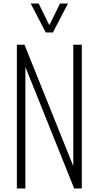

<svg xmlns="http://www.w3.org/2000/svg" viewBox="-20 -1062 555 1082"><path d="M75 0V-810H118L393 -126V-810H441V0H398L123 -685V0ZM238 -879 153 -1042H198L258 -920L318 -1042H363L278 -879Z"/></svg>

Font: Oswald ExtraLight
Style: Regular
Weight: 250
Designer: Vernon Adams
Foundry: Vernon Adams
Version: Version 4.100; ttfautohint (v1.8.1.43-b0c9)